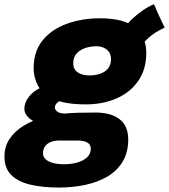

<svg xmlns="http://www.w3.org/2000/svg" viewBox="-86 -612 776 882"><path d="M308 -132.5Q214 -132.5 162 -156Q110 -179.5 89.2 -217.2Q68.5 -255 68.5 -298.5Q68.5 -376.5 110.5 -427.5Q152.5 -478.5 222 -503.2Q291.5 -528 373 -528Q485 -528 535.5 -485Q586 -442 586 -369Q586 -293.5 549.2 -240.5Q512.5 -187.5 449.5 -160Q386.5 -132.5 308 -132.5ZM184.5 249.5Q109.5 249.5 53.2 236.2Q-3 223 -34.2 192Q-65.5 161 -65.5 107.5Q-65.5 61 -41.8 25.8Q-18 -9.5 22.2 -34.2Q62.5 -59 111.8 -73Q161 -87 212 -90.5Q243 -93 273 -94Q303 -95 353 -95Q424 -95 463.5 -64.2Q503 -33.5 503 28Q503 88.5 477.5 130.5Q452 172.5 407.8 198.8Q363.5 225 306 237.2Q248.5 249.5 184.5 249.5ZM209 142.5Q240 142.5 268 134.8Q296 127 313.5 111.2Q331 95.5 331 71Q331 57 322.8 48.8Q314.5 40.5 300.8 37Q287 33.5 270.5 33.5Q253.5 33.5 229.8 33.5Q206 33.5 187 33.5Q165.5 33.5 148.2 40Q131 46.5 121.2 59.8Q111.5 73 111.5 93Q111.5 108 123.2 119.2Q135 130.5 157 136.5Q179 142.5 209 142.5ZM129 -35.5Q72 -48.5 49 -68.2Q26 -88 26 -112Q26 -134.5 38.5 -155.2Q51 -176 71.2 -191.5Q91.5 -207 112.5 -212.5L211 -158Q189 -151.5 177.5 -140.5Q166 -129.5 166 -118Q166 -107.5 177.5 -99Q189 -90.5 212 -90.5ZM324.5 -265.5Q351.5 -265.5 374.2 -273.2Q397 -281 410.5 -297.5Q424 -314 424 -340.5Q424 -368 405 -383.8Q386 -399.5 357.5 -399.5Q332 -399.5 307.2 -391.8Q282.5 -384 266.5 -367Q250.5 -350 250.5 -321Q250.5 -293.5 271.2 -279.5Q292 -265.5 324.5 -265.5ZM561.5 -396 484 -480Q495 -499.5 518.2 -522Q541.5 -544.5 569.5 -564Q597.5 -583.5 621.5 -592.5Q626 -581.5 635 -561Q644 -540.5 653.8 -519.8Q663.5 -499 670.5 -485Q657 -479 641.2 -470.2Q625.5 -461.5 610.5 -450Q595.5 -438.5 582.8 -425Q570 -411.5 561.5 -396Z"/></svg>

Font: Grandstander Thin ExtraBold
Style: Italic
Weight: 800
Italic angle: -15°
Version: Version 1.200